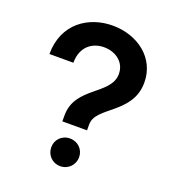

<svg xmlns="http://www.w3.org/2000/svg" viewBox="-137 -856 880 972"><g transform="rotate(20 302.5 -370.0)"><path d="M363 -207V-240C363 -336 553 -364 553 -533C553 -666 439 -750 305 -750C177 -750 52 -671 52 -505H181C181 -593 239 -632 301 -632C364 -632 417 -593 417 -530C417 -416 230 -395 230 -240V-207ZM297 10C340 10 372 -24 372 -65C372 -106 340 -139 297 -139C253 -139 222 -106 222 -65C222 -24 253 10 297 10Z"/></g></svg>

Font: Be Vietnam Pro SemiBold
Style: Regular
Weight: 600
Designer: Lam Bao, Tony Le, Vietanh Nguyen
Foundry: Yellow Type Foundry
Version: Version 1.002